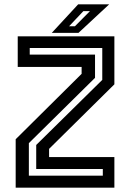

<svg xmlns="http://www.w3.org/2000/svg" viewBox="-20 -868 602 888"><path d="M113.5 -55.5H455.5V-86.5H147.5V-197.5L453 -498.5V-646H117.5V-615.5H419.5V-508L113.5 -206ZM52.5 0V-224L357.5 -526.5V-558.5H62V-700H509V-478L207 -179.5V-141.5H509V0ZM219.5 -716 341.5 -848H485L343 -716ZM299.5 -746.5H326.5L396 -816.5H365.5Z"/></svg>

Font: Tourney SemiBold
Style: Regular
Weight: 600
Version: Version 1.015